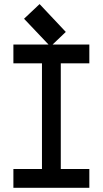

<svg xmlns="http://www.w3.org/2000/svg" viewBox="-20 -896 490 916"><path d="M293.9 -743.7 220.7 -673.8 94.7 -806.6 168.9 -876.5ZM406.2 -89.8V0H43.9V-89.8H180.2V-593.8H43.9V-683.6H406.2V-593.8H270V-89.8Z"/></svg>

Font: Anka/Coder Narrow
Style: Bold
Weight: 700
Width: 3
Monospace: yes
Version: Version 001.100